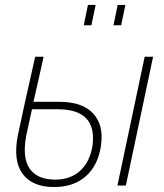

<svg xmlns="http://www.w3.org/2000/svg" viewBox="-20 -749 661 775"><path d="M366 -729 349 -647H318L335 -729ZM486 -729 469 -647H438L455 -729ZM220 -338Q312 -338 355.5 -291.5Q399 -245 388 -164Q377 -83 327.5 -38.5Q278 6 198 6Q111 6 71.5 -47Q32 -100 52 -203Q74 -308 122 -520H156Q150 -493 136.5 -432Q123 -371 115 -338ZM564 -520H598L488 0H454ZM354 -166Q370 -308 213 -308H109Q95 -245 86 -202Q69 -112 100 -68Q131 -24 203 -24Q266 -24 305.5 -61.5Q345 -99 354 -166Z"/></svg>

Font: Raleway-v4020 ExtraLight
Style: Italic
Weight: 275
Italic angle: -12°
Designer: Matt McInerney, Pablo Impallari, Rodrigo Fuenzalida
Foundry: Matt McInerney, Pablo Impallari, Rodrigo Fuenzalida
Version: Version 4.020;PS 004.020;hotconv 1.0.88;makeotf.lib2.5.64775